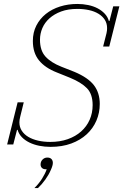

<svg xmlns="http://www.w3.org/2000/svg" viewBox="-20 -730 623 970"><path d="M235 12Q206 12 178.5 6.5Q151 1 128.5 -10Q106 -21 90.5 -37Q75 -53 69 -74H66L47 0H16L69 -213H100L82 -140Q78 -124 78 -112Q78 -88 90 -69.5Q102 -51 123 -38.5Q144 -26 172.5 -19.5Q201 -13 234 -13Q283 -13 322.5 -27Q362 -41 390 -66Q418 -91 433 -125Q448 -159 448 -199Q448 -255 419 -284.5Q390 -314 334 -337L267 -364Q208 -387 177 -425Q146 -463 146 -523Q146 -566 163.5 -600.5Q181 -635 211.5 -659.5Q242 -684 283 -697Q324 -710 371 -710Q399 -710 425.5 -704.5Q452 -699 473 -688Q494 -677 509 -661Q524 -645 530 -624H533L552 -698H583L532 -495H501L518 -562Q520 -571 520.5 -576.5Q521 -582 521 -588Q521 -612 509.5 -630Q498 -648 477.5 -660.5Q457 -673 429.5 -679Q402 -685 371 -685Q324 -685 289 -672Q254 -659 230 -637.5Q206 -616 194 -588Q182 -560 182 -529Q182 -475 209.5 -444.5Q237 -414 290 -393L356 -367Q425 -338 454.5 -299.5Q484 -261 484 -205Q484 -160 467 -120.5Q450 -81 418 -51.5Q386 -22 340 -5Q294 12 235 12ZM154 220Q177 197 192.5 172.5Q208 148 216 125H210Q199 125 192 118.5Q185 112 185 101Q185 86 195 76Q205 66 219 66Q233 66 240 73.5Q247 81 247 93Q247 106 237 128Q227 152 209.5 176.5Q192 201 172 220H154Z"/></svg>

Font: IBM Plex Serif ExtraLight
Style: Italic
Weight: 200
Italic angle: -14°
Designer: Mike Abbink, Paul van der Laan, Pieter van Rosmalen
Foundry: Bold Monday
Version: Version 2.5